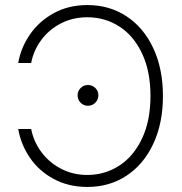

<svg xmlns="http://www.w3.org/2000/svg" viewBox="-20 -737 727 767"><path d="M329.1 -38.1Q398.9 -38.1 456.3 -75.2Q513.7 -112.3 547.4 -183.6Q581.1 -254.9 581.1 -353.5Q581.1 -452.6 547.4 -523.7Q513.7 -594.7 456.5 -631.3Q399.4 -668 329.1 -668Q270 -668 222.4 -643.1Q174.8 -618.2 144.3 -576.4Q113.8 -534.7 104.5 -485.4H52.7Q63.5 -546.9 99.9 -599.6Q136.2 -652.3 195.1 -684.6Q253.9 -716.8 329.1 -716.8Q417.5 -716.8 485.8 -671.6Q554.2 -626.5 592.5 -544.2Q630.9 -461.9 630.9 -353.5Q630.9 -245.1 592.5 -162.8Q554.2 -80.6 485.8 -35.4Q417.5 9.8 329.1 9.8Q253.9 9.8 194.8 -22Q135.7 -53.7 99.6 -106.7Q63.5 -159.7 52.7 -221.7H104.5Q113.8 -172.9 144.3 -130.9Q174.8 -88.9 222.7 -63.5Q270.5 -38.1 329.1 -38.1ZM290 -356.4Q290 -373.5 302.2 -385.5Q314.5 -397.5 331.1 -397.5Q348.6 -397.5 360.8 -385.5Q373 -373.5 373 -356.4Q373 -338.9 360.8 -326.7Q348.6 -314.5 331.1 -314.5Q314 -314.5 302 -326.7Q290 -338.9 290 -356.4Z"/></svg>

Font: Pretendard Std ExtraLight
Style: Regular
Weight: 200
Designer: Base glyphs from Inter by Rasmus Andersson; Hangeul glyphs from Noto Sans CJK(Source Han Sans) by Jang Soo-young and Kan
Foundry: Kil Hyung-jin
Version: Version 1.309